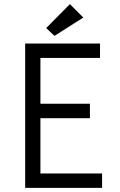

<svg xmlns="http://www.w3.org/2000/svg" viewBox="-20 -911 580 931"><path d="M102 -700H465V-630H176V-408H416V-338H176V-70H475V0H102ZM384 -826 244 -737 204 -775 319 -891Z"/></svg>

Font: Tilda Sans
Style: Regular
Weight: 400
Designer: ParaType Ltd
Foundry: ParaType Ltd
Version: Version 1.009